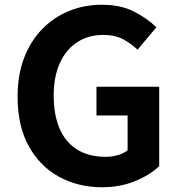

<svg xmlns="http://www.w3.org/2000/svg" viewBox="-20 -774 757 808"><path d="M409 14Q309 14 228.5 -30Q148 -74 101 -159Q54 -244 54 -367Q54 -459 81.5 -530.5Q109 -602 158 -652Q207 -702 271 -728Q335 -754 409 -754Q489 -754 545.5 -724.5Q602 -695 638 -659L559 -565Q531 -591 497.5 -609Q464 -627 414 -627Q352 -627 305 -596.5Q258 -566 232 -509Q206 -452 206 -372Q206 -291 230.5 -233.5Q255 -176 304 -145Q353 -114 425 -114Q452 -114 477 -121.5Q502 -129 517 -142V-288H386V-409H650V-75Q612 -38 549 -12Q486 14 409 14Z"/></svg>

Font: Noto Sans KR
Style: Bold
Weight: 700
Designer: Ryoko NISHIZUKA  (kana, bopomofo & ideographs); Paul D. Hunt (Latin, Greek & Cyrillic); Sandoll Communications , Soo-you
Foundry: Adobe
Version: Version 2.004-H2;hotconv 1.0.118;makeotfexe 2.5.65603